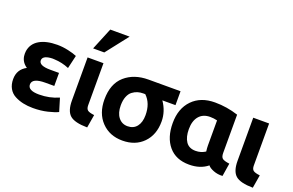

<svg xmlns="http://www.w3.org/2000/svg" viewBox="-103 -1224 2511 1648"><g transform="rotate(20 1152.5 -400.0)"><path d="M283 -97Q378 -97 461 -134L497 -15Q465 1 404.5 15.5Q344 30 273 30Q224 30 182.5 21Q141 12 105 -7Q69 -26 49 -61.5Q29 -97 29 -146Q29 -235 107 -276Q58 -309 50 -363Q47 -386 50 -409Q61 -479 123 -515.5Q185 -552 286 -552Q335 -552 387 -540.5Q439 -529 467 -516L439 -396Q375 -423 307 -426Q287 -428 269 -426Q197 -419 197 -378Q197 -330 302 -330H381V-211H299Q180 -211 180 -152Q180 -97 283 -97Z M788 -93 768 27Q653 26 609.5 -12Q566 -50 566 -145V-173V-539H711V-155Q711 -123 727 -110.5Q743 -98 788 -93ZM686 -628H584L667 -830H844Z M1351 -239Q1351 -117 1279 -43.5Q1207 30 1089 30Q972 30 898.5 -46.5Q825 -123 825 -250Q825 -393 908 -466Q991 -539 1123 -539H1415V-412H1295Q1351 -331 1351 -239ZM1203 -243Q1203 -351 1139 -412H1120Q1094 -412 1070.5 -405Q1047 -398 1024 -381Q1001 -364 987.5 -330.5Q974 -297 974 -250Q974 -181 1005.5 -141Q1037 -101 1089 -101Q1143 -101 1173 -139Q1203 -177 1203 -243Z M1866 -26Q1800 28 1698 28Q1577 28 1511 -50Q1445 -128 1445 -260Q1445 -393 1521 -471.5Q1597 -550 1727 -550Q1836 -550 1940 -516V-167Q1940 -129 1957 -116.5Q1974 -104 2021 -98L2002 21Q1958 24 1918.5 8.5Q1879 -7 1866 -26ZM1795 -181V-411Q1763 -419 1730 -419Q1665 -419 1629 -376.5Q1593 -334 1593 -258Q1593 -186 1621.5 -144Q1650 -102 1710 -102Q1759 -102 1799 -128Q1795 -160 1795 -181Z M2301 -93 2281 27Q2166 26 2122.5 -12Q2079 -50 2079 -145V-173V-539H2224V-155Q2224 -123 2240 -110.5Q2256 -98 2301 -93Z"/></g></svg>

Font: Repo
Style: Bold
Weight: 700
Designer: Stefan Peev
Foundry: Context Ltd
Version: Version 001.000